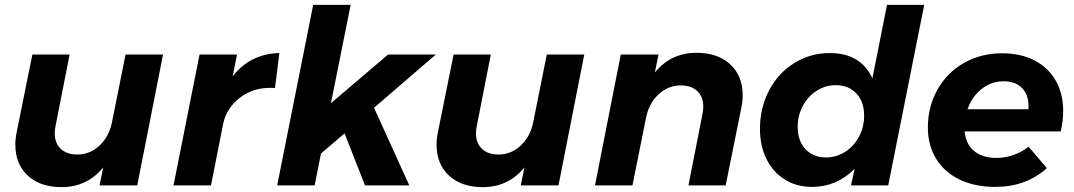

<svg xmlns="http://www.w3.org/2000/svg" viewBox="-20 -762 4415 789"><path d="M43 -168Q43 -193 49 -221L113 -538H266L208 -243Q205 -228 205 -214Q205 -174 229.5 -150.5Q254 -127 298 -127Q349 -127 388.5 -163.5Q428 -200 440 -259L496 -538H650L544 0H389L404 -74Q338 7 233 7Q145 7 94 -40.5Q43 -88 43 -168Z M1128 -544 1110 -400Q1103 -401 1090 -401Q1019 -401 966 -360.5Q913 -320 898 -258L847 0H693L800 -538H954L936 -448Q972 -495 1021 -519Q1070 -543 1128 -544Z M1771 -538 1517 -319 1662 0H1480L1396 -214L1299 -131L1273 0H1119L1267 -742H1421L1340 -338L1575 -538Z M1774 -168Q1774 -193 1780 -221L1844 -538H1997L1939 -243Q1936 -228 1936 -214Q1936 -174 1960.5 -150.5Q1985 -127 2029 -127Q2080 -127 2119.5 -163.5Q2159 -200 2171 -259L2227 -538H2381L2275 0H2120L2135 -74Q2069 7 1964 7Q1876 7 1825 -40.5Q1774 -88 1774 -168Z M3032 -370Q3032 -346 3026 -317L2962 0H2809L2867 -295Q2870 -310 2870 -324Q2870 -364 2845.5 -387.5Q2821 -411 2777 -411Q2726 -411 2686.5 -374.5Q2647 -338 2635 -279L2579 0H2425L2531 -538H2686L2671 -464Q2737 -545 2842 -545Q2930 -545 2981 -497.5Q3032 -450 3032 -370Z M3103 -232Q3103 -319 3140.5 -390.5Q3178 -462 3244 -503Q3310 -544 3390 -544Q3454 -544 3498 -517.5Q3542 -491 3565 -440L3625 -742H3778L3630 0H3477L3492 -68Q3418 6 3317 6Q3254 6 3205.5 -24Q3157 -54 3130 -108Q3103 -162 3103 -232ZM3531 -287Q3531 -344 3499 -378Q3467 -412 3414 -412Q3372 -412 3336 -389Q3300 -366 3279 -326.5Q3258 -287 3258 -241Q3258 -183 3290 -149Q3322 -115 3375 -115Q3417 -115 3453 -138Q3489 -161 3510 -200.5Q3531 -240 3531 -287Z M4349 -306Q4349 -265 4339 -222H3944Q3949 -170 3983 -141.5Q4017 -113 4075 -113Q4110 -113 4144.5 -125Q4179 -137 4207 -159L4282 -71Q4196 6 4070 6Q3986 6 3923.5 -24Q3861 -54 3827 -109.5Q3793 -165 3793 -238Q3793 -324 3832.5 -394Q3872 -464 3941.5 -503.5Q4011 -543 4098 -543Q4175 -543 4231.5 -513.5Q4288 -484 4318.5 -430.5Q4349 -377 4349 -306ZM4104 -428Q4054 -428 4014 -396.5Q3974 -365 3956 -313H4206Q4210 -366 4183 -397Q4156 -428 4104 -428Z"/></svg>

Font: Gontserrat SemiBold
Style: Italic
Weight: 600
Italic angle: -11.3°
Designer: Julieta Ulanovsky
Foundry: Julieta Ulanovsky
Version: Version 6.001